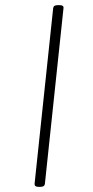

<svg xmlns="http://www.w3.org/2000/svg" viewBox="-20 -722 360 744"><path d="M129 2Q113 2 114 -10L186 -690Q187 -702 203 -702H211Q228 -702 226 -690L154 -10Q153 2 137 2Z"/></svg>

Font: Asap Expanded Expanded Thin
Style: Italic
Weight: 100
Width: 7
Italic angle: -6°
Designer: Pablo Cosgaya
Foundry: Omnibus-Type
Version: Version 3.001; ttfautohint (v1.8.4.7-5d5b)